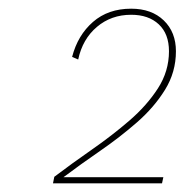

<svg xmlns="http://www.w3.org/2000/svg" viewBox="-20 -755 425 442"><path d="M102 -333 105 -348Q146 -379 192 -411Q238 -443 278 -477.5Q318 -512 343.5 -551.5Q369 -591 369 -637Q369 -677 345.5 -699Q322 -721 282 -721Q236 -721 203 -693Q170 -665 160 -618L146 -624Q159 -674 194 -704.5Q229 -735 282 -735Q329 -735 357 -708Q385 -681 385 -637Q385 -589 360 -548.5Q335 -508 295.5 -473.5Q256 -439 211 -408Q166 -377 126 -347Q135 -347 142.5 -347Q150 -347 159 -347H356L353 -333Z"/></svg>

Font: Work Sans Thin
Style: Italic
Weight: 250
Italic angle: -13°
Designer: Wei Huang
Foundry: Wei Huang
Version: Version 2.012